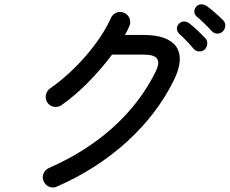

<svg xmlns="http://www.w3.org/2000/svg" viewBox="-20 -834 1051 879"><path d="M241 20C484 -86 676 -261 777 -469C841 -600 785 -674 638 -674H552C560 -688 567 -701 572 -714C583 -737 572 -765 549 -775C526 -786 498 -775 488 -752C438 -640 326 -510 209 -429C188 -414 183 -385 197 -364C212 -343 241 -338 262 -353C343 -409 429 -498 493 -584H638C704 -584 717 -558 694 -509C600 -316 429 -163 204 -65C180 -54 169 -27 180 -4C190 20 217 31 241 20ZM799 -725C785 -711 788 -691 801 -679C823 -659 847 -634 866 -611C878 -596 902 -594 917 -607C931 -621 934 -645 919 -660C899 -681 868 -711 848 -726C833 -738 813 -740 799 -725ZM878 -803C865 -788 868 -768 882 -757C905 -738 929 -714 949 -692C962 -677 986 -676 1000 -690C1014 -704 1016 -728 1001 -742C980 -763 947 -792 927 -806C911 -817 891 -818 878 -803Z"/></svg>

Font: 寒蝉半圆体
Style: Regular
Weight: 400
Designer: Yoshimichi Ohira & Warren
Foundry: ChillType
Version: Version 1.800;Glyphs 3.1.1 (3135)